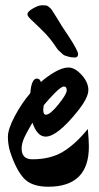

<svg xmlns="http://www.w3.org/2000/svg" viewBox="-20 -688 377 728"><path d="M317 -132Q317 20 163 20Q99 20 69.5 -13Q40 -46 18 -114Q10 -140 10 -169.5Q10 -199 36.5 -248.5Q63 -298 95 -335Q99 -390 120 -390Q131 -390 135 -377Q156 -396 186 -414Q216 -432 240 -432Q264 -432 289.5 -404Q315 -376 315 -346.5Q315 -317 274 -266Q197 -170 153 -170Q121 -170 103 -223Q102 -221 93.5 -206.5Q85 -192 81.5 -185Q78 -178 72 -166Q62 -143 62 -125Q62 -84 103 -84Q171 -84 218.5 -112.5Q266 -141 313 -199Q317 -155 317 -132ZM146 -289Q144 -277 144 -271Q144 -253 154 -253Q170 -253 201.5 -292Q233 -331 233 -345.5Q233 -360 222.5 -360Q212 -360 186.5 -334Q161 -308 146 -289ZM84 -634Q84 -644 105 -656Q126 -668 139 -668Q152 -668 156 -667Q160 -666 164.5 -662.5Q169 -659 172 -656Q175 -653 180 -645Q185 -637 189.5 -630Q194 -623 202.5 -609Q211 -595 215 -588.5Q219 -582 238 -554Q276 -496 276 -483Q276 -470 264 -470Q252 -470 242 -472.5Q232 -475 225.5 -477.5Q219 -480 212 -488L201 -498Q198 -501 190 -513Q182 -525 170 -540.5Q158 -556 133 -580Q108 -604 96 -615.5Q84 -627 84 -634Z"/></svg>

Font: Devonshire
Style: Regular
Weight: 400
Designer: Astigmatic (AOETI)
Foundry: Astigmatic (AOETI)
Version: Version 1.001